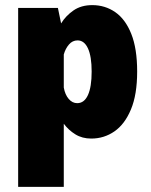

<svg xmlns="http://www.w3.org/2000/svg" viewBox="-20 -531 590 751"><path d="M51 200V-500H206.5L219 -439.5Q237.5 -469.5 267.5 -490.2Q297.5 -511 341 -511Q391 -511 430.8 -483.5Q470.5 -456 493.5 -398.5Q516.5 -341 516.5 -251Q516.5 -161 492.2 -103Q468 -45 427.5 -17Q387 11 337 11Q301.5 11 274.8 -5.5Q248 -22 229.5 -47V200ZM283.5 -373Q263.5 -373 249.8 -357Q236 -341 229.5 -318V-188.5Q234.5 -160.5 248.8 -144Q263 -127.5 282 -127.5Q309.5 -127.5 324 -159.2Q338.5 -191 338.5 -251Q338.5 -310.5 324 -341.8Q309.5 -373 283.5 -373Z"/></svg>

Font: Trispace SemiCondensed ExtraBold
Style: Regular
Weight: 800
Width: 4
Designer: Tyler Finck
Foundry: Etcetera Type Company
Version: Version 1.210; ttfautohint (v1.8.3)